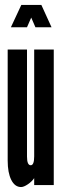

<svg xmlns="http://www.w3.org/2000/svg" viewBox="-20 -747 272 775"><path d="M65 8Q76 8 92.5 -3.2Q109 -14.5 118 -28V0H197V-547H118V-116Q118 -80 104 -80Q89 -80 89 -115V-547H11V-99Q11 -49.5 25.5 -20.8Q40 8 65 8ZM24 -637H89L106 -676L123 -637H188L147 -727H66Z"/></svg>

Font: League Gothic Condensed
Style: Regular
Weight: 400
Width: 3
Designer: The League of Moveable Type
Version: Version 1.600; ttfautohint (v1.8.3)